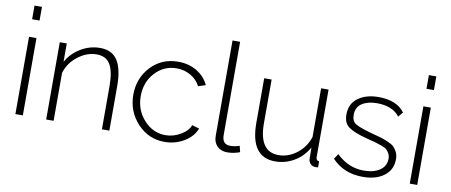

<svg xmlns="http://www.w3.org/2000/svg" viewBox="-66 -996 2991 1272"><g transform="rotate(10 1430.0 -360.0)"><path d="M78 -638V-730H128V-638ZM78 0V-520H128V0Z M710 0H660V-290Q660 -390 631.5 -436.5Q603 -483 541 -483Q475 -483 415 -437Q355 -391 335 -322V0H285V-520H332V-396Q364 -455 425 -492Q486 -529 555 -529Q637 -529 673.5 -471Q710 -413 710 -299Z M1082 10Q974 10 899.5 -70Q825 -150 825 -262Q825 -374 897.5 -451.5Q970 -529 1081 -529Q1151 -529 1205.5 -497Q1260 -465 1287 -408L1238 -392Q1215 -435 1172.5 -459.5Q1130 -484 1079 -484Q993 -484 934 -420Q875 -356 875 -262Q875 -168 935.5 -101.5Q996 -35 1080 -35Q1134 -35 1183 -64Q1232 -93 1244 -131L1293 -117Q1273 -62 1213.5 -26Q1154 10 1082 10Z M1410 -730H1461V-103Q1461 -40 1515 -40Q1547 -40 1578 -51L1588 -10Q1547 6 1503 6Q1461 6 1435.5 -19.5Q1410 -45 1410 -88Z M1660 -220V-520H1710V-227Q1710 -35 1841 -35Q1907 -35 1963.5 -78.5Q2020 -122 2043 -192V-520H2093V-66Q2093 -42 2114 -41V0Q2097 1 2089 0Q2072 -2 2061 -15Q2050 -28 2049 -45L2048 -123Q2014 -61 1954.5 -25.5Q1895 10 1826 10Q1660 10 1660 -220Z M2416 10Q2287 10 2208 -75L2231 -110Q2312 -32 2414 -32Q2482 -32 2523 -60Q2564 -88 2564 -138Q2564 -158 2555.5 -173Q2547 -188 2537.5 -197Q2528 -206 2501.5 -215.5Q2475 -225 2458 -230Q2441 -235 2400 -245Q2311 -268 2274.5 -294.5Q2238 -321 2238 -378Q2238 -451 2291.5 -490Q2345 -529 2429 -529Q2552 -529 2605 -456L2578 -424Q2530 -487 2425 -487Q2365 -487 2325.5 -462Q2286 -437 2286 -384Q2286 -342 2313.5 -325Q2341 -308 2416 -287Q2461 -275 2484 -268.5Q2507 -262 2536.5 -249.5Q2566 -237 2579.5 -224Q2593 -211 2603 -190.5Q2613 -170 2613 -143Q2613 -72 2559 -31Q2505 10 2416 10Z M2731 -638V-730H2781V-638ZM2731 0V-520H2781V0Z"/></g></svg>

Font: Raleway-v4020 Light
Style: Regular
Weight: 300
Designer: Matt McInerney, Pablo Impallari, Rodrigo Fuenzalida
Foundry: Matt McInerney, Pablo Impallari, Rodrigo Fuenzalida
Version: Version 4.020;PS 004.020;hotconv 1.0.88;makeotf.lib2.5.64775